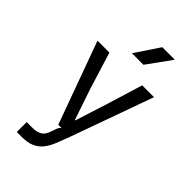

<svg xmlns="http://www.w3.org/2000/svg" viewBox="-300 -894 1201 1201"><g transform="rotate(45 300.0 -294.0)"><path d="M109.5 215.5V128H152.5Q191 128 212 119Q233 110 243.8 93.5Q254.5 77 261.5 55Q269.5 30 275 17.5Q280.5 5 292 0H261L62.5 -545.5H168L243.5 -301L313.5 -94.5H317L383 -301L458 -545.5H562.5L367 0Q349 49.5 332.8 89.2Q316.5 129 294.5 157.2Q272.5 185.5 238.8 200.5Q205 215.5 152.5 215.5ZM270.5 -642 378 -803H489L372.5 -642Z"/></g></svg>

Font: Spline Sans Mono
Style: Regular
Weight: 400
Monospace: yes
Designer: Eben Sorkin, Mirko Velimirovic
Foundry: Sorkin Type
Version: Version 1.004